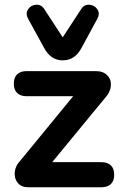

<svg xmlns="http://www.w3.org/2000/svg" viewBox="-20 -790 518 810"><path d="M65.8 -112.5 316 -417.4V-384.1H92.3Q66.4 -384.1 52.4 -397.7Q38.3 -411.2 38.3 -437.1Q38.3 -463 52.4 -476.5Q66.4 -490 92.3 -490H384Q415.3 -490 432.6 -472.3Q449.9 -454.5 447.7 -427.9Q445.5 -401.4 425.1 -379.1L169.7 -68.8V-105.9H407.8Q433.7 -105.9 447.7 -92.3Q461.7 -78.8 461.7 -52.9Q461.7 -27.1 447.7 -13.5Q433.7 0 407.8 0H98.5Q70.4 0 55.2 -18.2Q39.9 -36.3 42.2 -63.3Q44.5 -90.2 65.8 -112.5ZM166.2 -587.7 98.7 -710.7Q86.7 -732.8 98.3 -750.5Q110 -768.3 132 -770Q154.1 -771.7 166.7 -751.8L244.6 -632.6L322.6 -751.8Q335.2 -771.7 357.3 -770Q379.3 -768.3 390.9 -750.5Q402.6 -732.8 390.5 -710.7L323.8 -587.7Q296 -535.4 244.6 -535.4Q194.1 -535.4 166.2 -587.7Z"/></svg>

Font: SN Pro Thin
Style: Regular
Weight: 200
Designer: Tobias Whetton
Foundry: Supernotes
Version: Version 1.003;Glyphs 3.3 (3324)